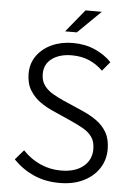

<svg xmlns="http://www.w3.org/2000/svg" viewBox="-57 -875 638 930"><g transform="rotate(5 261.5 -410.0)"><path d="M267.6 12.2Q196.8 12.2 140.4 -13.4Q84 -39.1 42.5 -83L83.5 -130.4Q119.6 -91.8 167.2 -70.1Q214.8 -48.3 269 -48.3Q337.9 -48.3 377.4 -80.3Q417 -112.3 417 -164.6Q417 -201.2 401.1 -223.6Q385.3 -246.1 358.9 -261.2Q332.5 -276.4 300.8 -290.5L204.6 -333.5Q174.8 -346.2 144.3 -367.4Q113.8 -388.7 93.3 -421.6Q72.8 -454.6 72.8 -502.9Q72.8 -552.2 99.4 -589.6Q126 -627 171.6 -647.9Q217.3 -668.9 274.4 -668.9Q333.5 -668.9 381.6 -647.7Q429.7 -626.5 462.4 -591.8L425.3 -547.4Q396 -576.7 358.6 -592.8Q321.3 -608.9 274.4 -608.9Q215.3 -608.9 178.2 -582Q141.1 -555.2 141.1 -506.8Q141.1 -472.7 158.2 -450.2Q175.3 -427.7 200.7 -413.3Q226.1 -398.9 251 -387.7L347.2 -345.7Q384.8 -329.6 416.5 -307.4Q448.2 -285.2 467.3 -252.2Q486.3 -219.2 486.3 -169.9Q486.3 -118.7 459.5 -77.4Q432.6 -36.1 383.5 -12Q334.5 12.2 267.6 12.2ZM231 -721.7 320.8 -831.5H399.9L288.1 -721.7Z"/></g></svg>

Font: Varta Light Light
Style: Regular
Weight: 300
Version: Version 1.004